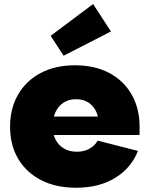

<svg xmlns="http://www.w3.org/2000/svg" viewBox="-20 -892 719 925"><path d="M347 12.5Q249 12.5 177.5 -24.5Q106 -61.5 67.2 -127.5Q28.5 -193.5 28.5 -281.5Q28.5 -369.5 67 -436.2Q105.5 -503 175.8 -540.2Q246 -577.5 341.5 -577.5Q437 -577.5 506.8 -540.2Q576.5 -503 614.5 -436.2Q652.5 -369.5 652.5 -281.5Q652.5 -269.5 652.5 -259.8Q652.5 -250 652 -241.5H455Q456 -252 456.2 -263.2Q456.5 -274.5 456.5 -287.5Q456.5 -326.5 443.2 -354.8Q430 -383 405.2 -398.5Q380.5 -414 346 -414Q312 -414 286.8 -398Q261.5 -382 247.5 -352.2Q233.5 -322.5 233.5 -281.5Q233.5 -246 247.8 -219Q262 -192 288 -176.5Q314 -161 350 -161Q385 -161 411 -175.5Q437 -190 450.5 -214.5L644.5 -165Q612.5 -82.5 534.8 -35Q457 12.5 347 12.5ZM156 -241.5V-330.5H508.5L514.5 -241.5ZM428.5 -872.5 514.5 -740.5 286.5 -623.5 224 -719.5Z"/></svg>

Font: Hepta Slab ExtraBold
Style: Regular
Weight: 800
Designer: Michael LaGattuta
Foundry: Michael LaGattuta
Version: Version 1.102